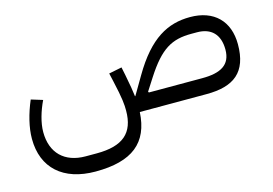

<svg xmlns="http://www.w3.org/2000/svg" viewBox="-87 -585 1423 1000"><g transform="rotate(-15 624.0 -85.0)"><path d="M317 240C515 240 610 164 619 0H979C1127 0 1204 -58 1204 -209C1204 -334 1128 -410 999 -410C880 -410 777 -358 675 -183L618 -86H616C613 -113 607 -149 596 -205L587 -249L517 -235L527 -191C550 -90 552 -58 552 -26C552 95 488 150 347 150H287C174 150 106 84 106 -29C106 -79 124 -139 149 -191L87 -210C58 -142 40 -71 40 -10C40 147 143 240 317 240ZM979 -86H691L688 -91L731 -158C816 -290 878 -324 984 -324H1014C1090 -324 1134 -281 1134 -199C1134 -116 1078 -86 979 -86Z"/></g></svg>

Font: IBM Plex Arabic
Style: Regular
Weight: 400
Designer: Mike Abbink, Paul van der Laan, Pieter van Rosmalen, Wael Morcos, Khajak Apelian
Foundry: Bold Monday
Version: Version 1.0